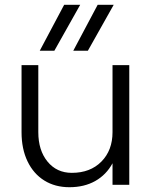

<svg xmlns="http://www.w3.org/2000/svg" viewBox="-20 -772 640 802"><path d="M280 -50Q357 -50 403.5 -97Q450 -144 450 -220V-500H520V0H450V-90Q424 -42 378 -16Q332 10 270 10Q210 10 165 -18Q120 -46 95 -98Q70 -150 70 -220V-500H140V-220Q140 -144 178.5 -97Q217 -50 280 -50ZM388 -752H455L347 -560H286ZM248 -752H315L207 -560H146Z"/></svg>

Font: Goli Light
Style: Regular
Weight: 300
Designer: jaikishan Patel
Foundry: MagicType
Version: Version 1.000